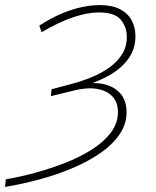

<svg xmlns="http://www.w3.org/2000/svg" viewBox="-109 -542 616 757"><path d="M-89 195 -86 165Q-32 156 28.5 139.5Q89 123 147 100.5Q205 78 252.5 48Q300 18 328 -19Q356 -56 356 -100Q356 -139 333.5 -162.5Q311 -186 270 -192Q229 -198 174 -183L92 -163L94 -190L173 -211Q214 -222 253 -238Q292 -254 323 -276.5Q354 -299 372.5 -328.5Q391 -358 391 -396Q391 -436 367 -464.5Q343 -493 281 -493Q236 -493 179.5 -474Q123 -455 55 -415L46 -441Q94 -472 136.5 -489.5Q179 -507 216 -514.5Q253 -522 284 -522Q333 -522 364.5 -505.5Q396 -489 410.5 -461Q425 -433 425 -399Q425 -346 394 -306Q363 -266 311 -239Q284 -225 255 -214Q278 -215 297 -211Q340 -202 365 -174Q390 -146 390 -99Q390 -52 361.5 -11Q333 30 284.5 63Q236 96 174 122Q112 148 44.5 166Q-23 184 -89 195Z"/></svg>

Font: Montserrat Thin ExtraLight
Style: Italic
Weight: 250
Italic angle: -11.3°
Version: Version 9.000